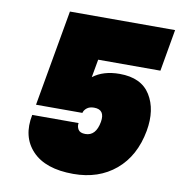

<svg xmlns="http://www.w3.org/2000/svg" viewBox="-82 -806 826 881"><g transform="rotate(10 331.5 -365.5)"><path d="M173 -731H663L629 -536H339L324 -452Q372 -489 448 -489Q549 -489 591 -421.5Q633 -354 615 -253Q593 -133 514 -66.5Q435 0 317 0Q187 0 125.5 -65Q64 -130 85 -234H301Q298 -218 306.5 -204Q315 -190 340 -190Q389 -190 401 -257Q411 -316 359 -316Q338 -316 325.5 -306Q313 -296 310 -283H94Z"/></g></svg>

Font: Poppins Black
Style: Italic
Weight: 900
Italic angle: -10°
Designer: Ninad Kale (Devanagari), Jonny Pinhorn (Latin)
Foundry: Indian Type Foundry
Version: Version 3.200;PS 1.000;hotconv 16.6.54;makeotf.lib2.5.65590